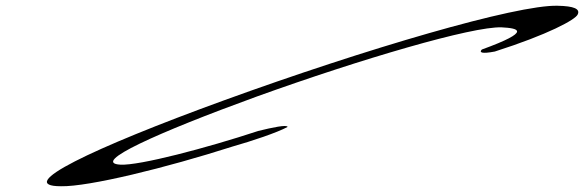

<svg xmlns="http://www.w3.org/2000/svg" viewBox="-20 -615 2029 667"><path d="M757 -266C298 -99 26 32 192 32C288 34 557 -32 788 -106C855 -125 942 -154 979 -174C978 -183 925 -172 877 -160C698 -101 463 -39 398 -43C294 -49 524 -153 873 -280C1234 -410 1622 -524 1723 -520C1778 -517 1833 -508 1654 -443C1644 -433 1652 -427 1699 -436C1884 -495 1980 -547 1987 -565C1996 -584 1974 -594 1917 -595C1775 -599 1252 -446 757 -266Z"/></svg>

Font: Snowfall
Style: UltraObl
Weight: 400
Designer: Jasper
Foundry: Cannot Into Space Fonts
Version: Version 0.9